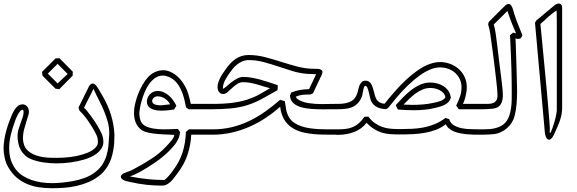

<svg xmlns="http://www.w3.org/2000/svg" viewBox="-20 -749 3163 1053"><path d="M607.4 -1Q606.4 13.2 606.4 26.6Q606.4 40 604.5 53.7Q601.6 77.1 595.9 99.9Q590.3 122.6 580.6 143.3Q570.8 164.1 556.6 182.6Q542.5 201.2 522.9 215.8Q496.1 236.8 464.6 250Q433.1 263.2 399.7 270.8Q366.2 278.3 332 280.8Q297.9 283.2 264.6 283.2Q229 283.2 194.8 278.3Q160.6 273.4 129.9 260.7Q99.1 248 72.5 225.8Q45.9 203.6 25.9 168.9Q12.2 146.5 5.9 117.9Q-0.5 89.4 -0.5 65.4Q-0.5 42.5 3.7 17.1Q7.8 -8.3 14.6 -33Q21.5 -57.6 29.8 -80.3Q38.1 -103 45.9 -120.6Q49.8 -129.4 55.2 -139.2Q60.5 -148.9 67.6 -157.5Q74.7 -166 83.7 -171.4Q92.8 -176.8 103.5 -176.8Q111.8 -176.8 118.4 -173.3Q125 -169.9 129.4 -164.1Q133.8 -158.2 136.2 -150.9Q138.7 -143.6 138.7 -135.7Q138.7 -126.5 135.5 -117.4Q132.3 -108.4 129.9 -99.6Q122.6 -75.2 114.3 -47.1Q106 -19 106 8.8Q106 31.7 114.5 51.8Q123 71.8 145 86.9Q160.6 97.7 179.2 103.8Q197.8 109.9 217.3 112.8Q236.8 115.7 256.1 116.2Q275.4 116.7 292 116.7Q327.6 116.7 362.8 112.5Q397.9 108.4 431.6 98.6Q443.4 95.2 458.3 89.4Q473.1 83.5 486.3 75Q499.5 66.4 508.3 55.2Q517.1 43.9 517.1 29.3Q517.1 7.8 508.1 -10.7Q499 -29.3 487.8 -47.9Q472.7 -72.8 455.3 -97.2Q438 -121.6 416 -142.1Q414.6 -146 413.3 -150.4Q412.1 -154.8 410.6 -159.2L468.3 -275.9Q471.2 -281.2 476.6 -286.1Q481.9 -291 488.3 -291Q495.1 -291 501.2 -285.6Q507.3 -280.3 512.2 -273.4Q517.1 -266.6 521 -259.5Q524.9 -252.4 526.9 -249Q531.2 -242.2 535.4 -235.1Q539.6 -228 543.5 -221.2Q572.8 -170.9 589.1 -117.4Q605.5 -64 607.9 -5.9ZM578.6 -4.4Q579.1 -8.3 579.1 -11.5Q579.1 -14.6 579.1 -18.6Q579.1 -51.3 570.6 -82.3Q562 -113.3 549.3 -143.3Q536.6 -173.3 521.2 -202.9Q505.9 -232.4 492.7 -262.2Q484.4 -244.6 478.3 -232.4Q472.2 -220.2 466.3 -209Q460.4 -197.8 454.3 -185.5Q448.2 -173.3 439.9 -155.3Q439.9 -156.7 440.9 -156.7Q443.8 -156.7 453.1 -145.8Q462.4 -134.8 473.6 -119.9Q484.9 -105 495.6 -88.9Q506.3 -72.8 512.7 -62.5Q525.9 -40.5 536.4 -18.3Q546.9 3.9 546.9 28.8Q546.9 49.3 536.4 65.4Q525.9 81.5 510.3 93.5Q494.6 105.5 475.8 113.5Q457 121.6 439.9 126.5Q406.2 136.2 367.9 141.6Q329.6 147 290 147Q253.4 147 218.8 141.8Q184.1 136.7 153.3 125Q132.8 117.2 118.2 104Q103.5 90.8 94.2 74Q85 57.1 80.6 37.4Q76.2 17.6 76.2 -3.4Q76.2 -21 81.3 -38.8Q86.4 -56.6 92.8 -73.2Q99.1 -89.8 104.2 -105.5Q109.4 -121.1 109.4 -134.3Q109.4 -135.7 109.1 -138.2Q108.9 -140.6 108.4 -143.1Q107.9 -145.5 106.7 -147.5Q105.5 -149.4 104 -149.4L108.4 -145Q107.4 -145 106.4 -146Q105.5 -147 104 -147Q96.7 -147 89.8 -138.4Q83 -129.9 77.1 -118.9Q71.3 -107.9 66.9 -97.2Q62.5 -86.4 61 -81.5Q48.3 -46.4 39.3 -9.8Q30.3 26.9 30.3 63.5Q30.3 101.1 40 129.6Q49.8 158.2 66.4 179.7Q83 201.2 106 215.6Q128.9 230 154.8 238.8Q180.7 247.6 209 251.5Q237.3 255.4 265.1 255.4Q294.9 255.4 323.5 252.2Q352.1 249 377.4 244.6Q411.1 238.8 444.1 226.8Q477.1 214.8 504.9 192.9Q528.8 173.8 542.7 151.4Q556.6 128.9 564.2 103.8Q571.8 78.6 574.5 51.3Q577.1 23.9 578.6 -4.4ZM378.4 -334Q359.9 -315.4 341.8 -296.9Q323.7 -278.3 305.2 -259.8Q299.8 -260.7 294.7 -261.2Q289.6 -261.7 284.2 -262.7Q248.5 -297.9 213.4 -333.5Q212.4 -338.9 211.9 -344Q211.4 -349.1 210.4 -354.5Q229 -373 247.6 -391.6Q266.1 -410.2 284.7 -428.7Q290 -429.2 295.4 -429.4Q300.8 -429.7 306.2 -429.7Q324.7 -411.1 342.8 -392.6Q360.8 -374 379.4 -355.5ZM351.1 -343.3Q343.3 -351.1 336.7 -357.7Q330.1 -364.3 323.5 -370.8Q316.9 -377.4 310.3 -384.3Q303.7 -391.1 295.9 -398.9L242.2 -345.2Q255.9 -332 269 -318.6Q282.2 -305.2 295.9 -291.5Z M913.1 -176.8Q909.7 -183.6 903.6 -191.2Q897.5 -198.7 888.7 -205.3Q879.9 -211.9 868.9 -216.3Q857.9 -220.7 844.7 -220.7Q831.5 -220.7 823 -212.6Q814.5 -204.6 814.5 -194.8Q814.5 -183.6 826.4 -177.5Q838.4 -171.4 864.7 -171.4ZM934.6 -148.4Q916.5 -145.5 898.2 -143.8Q879.9 -142.1 861.3 -142.1Q824.7 -143.1 805.2 -155.5Q785.6 -168 785.6 -192.4Q785.6 -202.6 789.8 -212.9Q793.9 -223.1 801.8 -231.4Q809.6 -239.7 820.3 -244.9Q831.1 -250 844.7 -250Q862.3 -250 877.9 -242.9Q893.6 -235.8 906.5 -224.6Q919.4 -213.4 929.7 -198.7Q939.9 -184.1 947.3 -169.4ZM1014.6 -149.9 1000 -160.2Q996.1 -183.1 989.7 -208.5Q983.4 -233.9 972.7 -257.1Q961.9 -280.3 945.6 -298.8Q929.2 -317.4 905.8 -327.1Q888.2 -334.5 873 -334.5Q849.6 -334.5 830.8 -321.3Q812 -308.1 797.6 -287.8Q783.2 -267.6 773.2 -243.2Q763.2 -218.8 756.6 -195.6Q750 -172.4 747.1 -153.8Q744.1 -135.3 744.1 -127Q744.1 -107.9 750 -89.8Q755.9 -71.8 772 -61Q782.2 -54.7 794.7 -50.5Q807.1 -46.4 821.3 -43.9Q835.4 -41.5 850.6 -40.5Q865.7 -39.6 880.4 -39.6Q901.9 -39.6 921.1 -40.5Q940.4 -41.5 955.6 -42Q958.5 -37.6 961.7 -33.2Q964.8 -28.8 967.8 -24.4Q966.3 -9.8 961.7 3.2Q957 16.1 949.7 28.1Q942.4 40 933.1 51Q923.8 62 914.1 72.3Q877.9 109.4 834.5 139.6Q791 169.9 745.6 194.8Q731.4 202.6 719.5 207.8Q707.5 212.9 692.9 218.8Q723.1 224.6 748.8 228.3Q774.4 231.9 796.9 234.1Q819.3 236.3 839.8 237.1Q860.4 237.8 880.4 238.3Q886.2 235.4 892.8 229Q899.4 222.7 905.8 215.3Q912.1 208 917.7 200.7Q923.3 193.4 926.8 188.5Q964.4 139.6 981 87.6Q997.6 35.6 999.5 -25.4L1016.1 -39.6H1141.6Q1148.9 -39.6 1152.6 -34.9Q1156.2 -30.3 1156.2 -24.9Q1156.2 -19.5 1152.8 -14.9Q1149.4 -10.3 1142.1 -10.3H1028.8Q1026.4 44.4 1009 98.1Q991.7 151.9 950.7 205.1Q942.4 215.8 933.8 227.3Q925.3 238.8 915.3 248Q905.3 257.3 894 263.2Q882.8 269 868.7 269Q826.2 269 782 264.2Q737.8 259.3 695.8 249.5Q690.4 248 681.4 246.3Q672.4 244.6 663.8 241.2Q655.3 237.8 648.9 232.4Q642.6 227.1 642.6 218.8Q647 206.1 657 202.1Q667 198.2 677.2 194.3Q683.6 191.9 687.7 190.4Q691.9 189 695.8 187.3Q699.7 185.5 703.9 183.6Q708 181.6 713.9 178.2Q762.2 152.8 809.3 122.6Q856.4 92.3 893.6 51.8Q901.9 43 909.4 34.7Q917 26.4 922.9 18.6Q928.7 10.7 932.1 3.9Q935.5 -2.9 935.5 -8.3Q935.5 -9.8 918.2 -10.3Q900.9 -10.7 876 -12Q851.1 -13.2 823.7 -16.4Q796.4 -19.5 775.9 -26.4Q759.3 -32.2 747.6 -43.2Q735.8 -54.2 728.5 -68.1Q721.2 -82 718 -97.9Q714.8 -113.8 714.8 -129.4Q714.8 -152.3 720.9 -179.4Q727.1 -206.5 737.5 -233.4Q748 -260.3 762.2 -284.7Q776.4 -309.1 792.5 -326.7Q809.6 -344.7 830.8 -354.2Q852.1 -363.8 875 -363.8Q892.6 -363.8 909.4 -357.2Q926.3 -350.6 941.2 -339.6Q956.1 -328.6 968.8 -314Q981.4 -299.3 990.7 -283.2Q1004.9 -259.3 1012.9 -232.9Q1021 -206.5 1026.4 -179.2H1141.6Q1148.9 -179.2 1152.6 -174.6Q1156.2 -169.9 1156.2 -164.6Q1156.2 -159.2 1152.6 -154.5Q1148.9 -149.9 1141.6 -149.9Z M1814.5 -10.3Q1789.6 -10.7 1761.5 -10.7Q1733.4 -10.7 1704.8 -13.2Q1676.3 -15.6 1648.9 -21.5Q1621.6 -27.3 1598.1 -39.1Q1574.7 -50.8 1556.4 -69.8Q1538.1 -88.9 1527.3 -117.7Q1524.4 -126 1522.7 -131.6Q1521 -137.2 1520 -142.1Q1519 -147 1518.3 -151.9Q1517.6 -156.7 1516.6 -163.6Q1478 -129.4 1435.3 -101.3Q1392.6 -73.2 1345.9 -53Q1299.3 -32.7 1249.5 -21.5Q1199.7 -10.3 1146.5 -10.3H1131.8Q1124.5 -10.3 1120.8 -14.9Q1117.2 -19.5 1117.2 -24.9Q1117.2 -30.3 1120.8 -34.9Q1124.5 -39.6 1131.8 -39.6H1146.5Q1201.7 -39.6 1251.2 -51.5Q1300.8 -63.5 1346.2 -85.2Q1391.6 -106.9 1433.8 -136.7Q1476.1 -166.5 1516.1 -201.7Q1522.9 -199.7 1529.1 -198Q1535.2 -196.3 1542 -194.3Q1545.4 -169.9 1549.6 -147.2Q1553.7 -124.5 1566.9 -103Q1577.6 -85.9 1595.5 -74.5Q1613.3 -63 1635 -55.9Q1656.7 -48.8 1680.9 -45.4Q1705.1 -42 1729 -40.8Q1752.9 -39.6 1775.1 -39.6Q1797.4 -39.6 1814.5 -39.6H1829.1Q1836.4 -39.6 1840.1 -34.9Q1843.8 -30.3 1843.8 -24.9Q1843.8 -19.5 1840.1 -14.9Q1836.4 -10.3 1829.1 -10.3ZM1814.5 -149.9Q1799.8 -149.9 1784.4 -149.7Q1769 -149.4 1753.4 -149.4Q1720.2 -149.4 1688.2 -151.6Q1656.2 -153.8 1630.6 -161.4Q1605 -168.9 1588.6 -183.8Q1572.3 -198.7 1570.3 -224.1Q1572.3 -228.5 1573.7 -232.7Q1575.2 -236.8 1577.1 -241.2Q1600.6 -251 1625 -255.4Q1649.4 -259.8 1674.8 -259.8Q1684.1 -278.8 1693.1 -298.3Q1702.1 -317.9 1713.9 -341.8L1663.1 -344.2Q1623.5 -347.2 1583.7 -359.4Q1543.9 -371.6 1504.2 -385Q1464.4 -398.4 1424.6 -408.9Q1384.8 -419.4 1344.7 -419.4Q1325.7 -419.4 1310.1 -412.8Q1294.4 -406.2 1281 -395.8Q1267.6 -385.3 1256.6 -371.8Q1245.6 -358.4 1236.3 -344.7Q1230 -335.4 1224.1 -326.2Q1218.3 -316.9 1213.4 -307.1Q1208.5 -297.4 1205.6 -286.9Q1202.6 -276.4 1202.6 -264.6Q1202.6 -262.7 1204.1 -262.7Q1207.5 -262.7 1218.8 -272.7Q1230 -282.7 1245.4 -294.9Q1260.7 -307.1 1278.6 -317.1Q1296.4 -327.1 1314 -327.1Q1336.9 -327.1 1361.1 -322.8Q1385.3 -318.4 1409.4 -311.8Q1433.6 -305.2 1457.3 -297.1Q1481 -289.1 1503.4 -281.7Q1502.9 -274.9 1502.9 -268.3Q1502.9 -261.7 1502.4 -254.9Q1462.4 -231.9 1420.9 -209Q1379.4 -186 1335 -171.9Q1290.5 -158.2 1241.7 -154.1Q1192.9 -149.9 1146.5 -149.9H1131.8Q1124.5 -149.9 1120.8 -154.5Q1117.2 -159.2 1117.2 -164.6Q1117.2 -169.9 1120.8 -174.6Q1124.5 -179.2 1131.8 -179.2H1146.5Q1210.4 -179.2 1255.6 -185.3Q1300.8 -191.4 1335.7 -202.6Q1370.6 -213.9 1399.7 -229.7Q1428.7 -245.6 1460.9 -265.1Q1442.9 -269.5 1424.8 -275.4Q1406.7 -281.2 1388.4 -286.4Q1370.1 -291.5 1351.6 -294.9Q1333 -298.3 1314 -298.3Q1295.4 -298.3 1280.3 -288.1Q1265.1 -277.8 1252.4 -265.9Q1239.7 -253.9 1228 -243.7Q1216.3 -233.4 1204.1 -233.4Q1195.8 -233.4 1189.9 -236.8Q1184.1 -240.2 1180.2 -245.8Q1176.3 -251.5 1174.6 -257.8Q1172.9 -264.2 1172.9 -270Q1172.9 -284.7 1178 -299.1Q1183.1 -313.5 1189.7 -325.9Q1196.3 -338.4 1202.9 -347.7Q1209.5 -356.9 1212.4 -361.3Q1241.7 -405.8 1273.2 -426.5Q1304.7 -447.3 1342.8 -447.3Q1389.2 -447.3 1434.1 -435.5Q1479 -423.8 1523.7 -409.4Q1568.4 -395 1613.5 -383.3Q1658.7 -371.6 1706.1 -371.6Q1713.4 -371.6 1720.9 -371.3Q1728.5 -371.1 1734.6 -369.1Q1740.7 -367.2 1744.6 -363.8Q1748.5 -360.4 1748.5 -353.5Q1748.5 -346.7 1743.7 -336.9Q1731.9 -312 1720.2 -287.4Q1708.5 -262.7 1696.8 -237.8Q1689.9 -233.4 1685.1 -231.9Q1680.2 -230.5 1671.9 -230.5Q1652.8 -230.5 1637.5 -228.8Q1622.1 -227.1 1602.1 -218.8L1608.9 -207.5Q1635.7 -189 1671.1 -183.6Q1706.5 -178.2 1743.7 -178.2Q1762.2 -178.2 1780 -178.7Q1797.9 -179.2 1814.5 -179.2H1829.1Q1836.4 -179.2 1840.1 -174.6Q1843.8 -169.9 1843.8 -164.6Q1843.8 -159.2 1840.1 -154.5Q1836.4 -149.9 1829.1 -149.9Z M2422.9 -213.9Q2420.9 -228 2412.4 -238Q2403.8 -248 2391.6 -254.4Q2379.4 -260.7 2365.7 -263.7Q2352.1 -266.6 2340.3 -266.6Q2317.9 -266.6 2297.6 -258.1Q2277.3 -249.5 2259 -236.1Q2240.7 -222.7 2224.1 -206.5Q2207.5 -190.4 2192.9 -175.3Q2217.3 -173.8 2242.2 -173.8Q2271.5 -173.8 2300.3 -176.3Q2329.1 -178.7 2357.9 -185.1Q2365.2 -186.5 2375.7 -189Q2386.2 -191.4 2396.2 -195.3Q2406.2 -199.2 2414.1 -205.1Q2421.9 -210.9 2423.8 -218.8ZM2451.7 -210.4Q2447.3 -196.8 2438 -188Q2428.7 -179.2 2416.7 -173.3Q2404.8 -167.5 2391.6 -163.8Q2378.4 -160.2 2366.2 -157.2Q2337.9 -149.9 2308.3 -147.2Q2278.8 -144.5 2249 -144.5Q2227.1 -144.5 2205.3 -145.5Q2183.6 -146.5 2162.1 -148.4Q2159.2 -154.3 2156.2 -160.4Q2153.3 -166.5 2150.4 -172.4Q2168.5 -192.4 2189.5 -214.1Q2210.4 -235.8 2234.1 -254.2Q2257.8 -272.5 2284.2 -284.4Q2310.5 -296.4 2338.9 -296.4Q2358.4 -296.4 2377.4 -291.5Q2396.5 -286.6 2412.1 -276.6Q2427.7 -266.6 2438.5 -251.5Q2449.2 -236.3 2452.1 -215.3ZM2610.8 -10.3Q2596.7 -10.3 2579.1 -10.5Q2561.5 -10.7 2543 -12.5Q2524.4 -14.2 2505.9 -17.6Q2487.3 -21 2471.4 -27.3Q2455.6 -33.7 2443.4 -43.7Q2431.2 -53.7 2424.8 -67.9Q2400.9 -48.8 2372.6 -37.8Q2344.2 -26.9 2312.5 -21Q2280.8 -15.1 2245.4 -13.4Q2210 -11.7 2170.9 -11.7Q2142.1 -11.7 2118.7 -13.4Q2095.2 -15.1 2074 -21.7Q2052.7 -28.3 2032.5 -40.8Q2012.2 -53.2 1990.2 -75.2Q1963.9 -42 1924.8 -26.1Q1885.7 -10.3 1834 -9.3L1819.3 -10.3Q1812 -10.3 1808.3 -14.9Q1804.7 -19.5 1804.7 -24.9Q1804.7 -30.3 1808.3 -34.9Q1812 -39.6 1819.3 -39.6H1834Q1859.4 -39.6 1879.6 -42.5Q1899.9 -45.4 1917.2 -53.2Q1934.6 -61 1949.5 -74.5Q1964.4 -87.9 1978.5 -108.4Q1983.9 -108.9 1989.3 -109.1Q1994.6 -109.4 2000 -109.4Q2017.6 -86.9 2036.6 -73.5Q2055.7 -60.1 2076.7 -52.7Q2097.7 -45.4 2121.1 -43.2Q2144.5 -41 2169.9 -41Q2205.1 -41 2238.3 -42.5Q2271.5 -43.9 2303 -50Q2334.5 -56.2 2364.5 -68.4Q2394.5 -80.6 2422.9 -102.1Q2428.2 -100.6 2433.1 -98.9Q2438 -97.2 2443.4 -95.7Q2450.7 -72.3 2470.7 -61Q2490.7 -49.8 2515.6 -45.2Q2540.5 -40.5 2566.2 -40.5Q2591.8 -40.5 2610.8 -39.6H2625.5Q2632.8 -39.6 2636.5 -34.9Q2640.1 -30.3 2640.1 -24.9Q2640.1 -19.5 2636.5 -14.9Q2632.8 -10.3 2625.5 -10.3ZM2610.8 -149.9H2496.1Q2492.7 -155.3 2489.3 -159.9Q2485.8 -164.6 2481.9 -169.9Q2493.7 -192.9 2502.4 -218Q2511.2 -243.2 2511.2 -269.5Q2511.2 -295.4 2501.2 -315.9Q2491.2 -336.4 2474.9 -350.6Q2458.5 -364.7 2437.3 -372.1Q2416 -379.4 2393.6 -379.4Q2373 -379.4 2352.5 -372.6Q2316.9 -360.4 2282.7 -335.7Q2248.5 -311 2217.3 -280.8Q2186 -250.5 2158.4 -218Q2130.9 -185.5 2108.4 -157.2Q2105.5 -155.3 2102.3 -153.6Q2099.1 -151.9 2096.2 -149.9Q2084 -150.9 2071.8 -153.3Q2059.6 -155.8 2048.6 -161.1Q2037.6 -166.5 2029.1 -175Q2020.5 -183.6 2015.1 -195.8Q2011.2 -205.1 2008.3 -219Q2005.4 -232.9 2002 -246.1Q1998.5 -259.3 1994.4 -268.6Q1990.2 -277.8 1983.9 -277.8Q1979 -277.8 1976.3 -270.5Q1973.6 -263.2 1971.7 -252.9Q1969.7 -242.7 1967.8 -231.7Q1965.8 -220.7 1962.4 -213.4Q1952.6 -192.9 1939.5 -180.2Q1926.3 -167.5 1910.2 -160.9Q1894 -154.3 1874.8 -152.1Q1855.5 -149.9 1834 -149.9H1819.3Q1812 -149.9 1808.3 -154.5Q1804.7 -159.2 1804.7 -164.6Q1804.7 -169.9 1808.3 -174.6Q1812 -179.2 1819.3 -179.2H1834Q1878.9 -179.2 1905.3 -193.4Q1931.6 -207.5 1941.4 -243.7Q1943.8 -252.9 1946.3 -263.9Q1948.7 -274.9 1953.4 -284.4Q1958 -293.9 1965.6 -300.3Q1973.1 -306.6 1986.3 -306.6Q1997.1 -306.2 2004.4 -300.8Q2011.7 -295.4 2016.4 -287.1Q2021 -278.8 2024.2 -269.3Q2027.3 -259.8 2029.3 -251Q2033.2 -236.3 2036.6 -224.1Q2040 -211.9 2045.9 -202.6Q2051.8 -193.4 2062 -187.5Q2072.3 -181.6 2088.9 -179.7Q2111.8 -209 2142.6 -244.4Q2173.3 -279.8 2208.5 -312.5Q2243.7 -345.2 2282.2 -370.6Q2320.8 -396 2359.9 -404.8Q2377.9 -408.7 2393.6 -408.7Q2421.9 -408.7 2448.2 -398.9Q2474.6 -389.2 2495.1 -371.1Q2515.6 -353 2527.8 -327.6Q2540 -302.2 2540 -270.5Q2540 -258.8 2538.1 -244.9Q2536.1 -231 2532.7 -218Q2529.3 -205.1 2525.6 -194.6Q2522 -184.1 2518.1 -179.2H2610.8H2625.5Q2632.8 -179.2 2636.5 -174.6Q2640.1 -169.9 2640.1 -164.6Q2640.1 -159.2 2636.5 -154.5Q2632.8 -149.9 2625.5 -149.9Z M2630.4 -179.2Q2646 -179.2 2659.9 -179.4Q2673.8 -179.7 2684.8 -184.1Q2695.8 -188.5 2702.1 -198.5Q2708.5 -208.5 2708.5 -228Q2708.5 -238.8 2706.5 -260.5Q2704.6 -282.2 2701.4 -309.8Q2698.2 -337.4 2694.6 -367.4Q2690.9 -397.5 2687.5 -424.8Q2684.1 -452.1 2681.2 -473.6Q2678.2 -495.1 2676.8 -505.4Q2672.9 -533.2 2669.2 -560.8Q2665.5 -588.4 2657.2 -614.7Q2658.2 -618.7 2658.7 -621.8Q2659.2 -625 2660.2 -628.4Q2683.1 -651.4 2705.3 -673.6Q2727.5 -695.8 2750.5 -718.3Q2754.4 -722.2 2759 -724.6Q2763.7 -727.1 2770.5 -727.1Q2777.3 -727.1 2782.5 -720.2Q2787.6 -713.4 2791 -704.3Q2794.4 -695.3 2796.6 -686.8Q2798.8 -678.2 2799.8 -674.8Q2808.1 -648.4 2818.6 -621.6Q2829.1 -594.7 2839.8 -568.4Q2841.3 -565.4 2843 -561.8Q2844.7 -558.1 2844.7 -554.7Q2839.8 -543.9 2835.9 -539.8Q2832 -535.6 2820.8 -535.6Q2816.4 -535.6 2814.2 -536.1Q2812 -536.6 2811 -537.1Q2810.1 -537.6 2809.3 -538.1Q2808.6 -538.6 2807.1 -538.6Q2808.1 -527.8 2808.8 -503.7Q2809.6 -479.5 2810.5 -449.2Q2811.5 -418.9 2812.5 -385.5Q2813.5 -352.1 2814.2 -323.2Q2814.9 -294.4 2815.4 -273.7Q2815.9 -252.9 2815.9 -247.1Q2815.9 -212.9 2813.2 -179.4Q2810.5 -146 2802.2 -112.8Q2797.4 -93.8 2786.4 -76.4Q2775.4 -59.1 2760 -45.7Q2744.6 -32.2 2725.6 -23.7Q2706.5 -15.1 2685.5 -13.2Q2674.3 -12.2 2658.2 -11.2Q2642.1 -10.3 2630.4 -10.3H2615.7Q2608.4 -10.3 2604.7 -14.9Q2601.1 -19.5 2601.1 -24.9Q2601.1 -30.3 2604.7 -34.9Q2608.4 -39.6 2615.7 -39.6H2630.4Q2646 -39.6 2662.8 -40.8Q2679.7 -42 2695.8 -45.9Q2711.9 -49.8 2726.6 -57.4Q2741.2 -64.9 2752 -77.1Q2766.1 -93.8 2773.2 -115Q2780.3 -136.2 2783.2 -158.7Q2786.1 -181.2 2786.4 -203.4Q2786.6 -225.6 2786.6 -244.1Q2786.6 -275.4 2786.1 -308.8Q2785.6 -342.3 2784.7 -374.5Q2783.7 -406.7 2782.5 -436.3Q2781.2 -465.8 2780.3 -490Q2779.3 -514.2 2778.3 -531.2Q2777.3 -548.3 2776.9 -555.7Q2780.8 -559.6 2784.9 -562.7Q2789.1 -565.9 2793.5 -569.8L2810.1 -566.4Q2802.2 -584 2794.2 -603.8Q2786.1 -623.5 2779.5 -641.1Q2772.9 -658.7 2768.6 -671.9Q2764.2 -685.1 2763.2 -689L2688 -614.7Q2695.3 -589.8 2698.7 -563.7Q2702.1 -537.6 2705.6 -511.7Q2706.1 -509.8 2708 -492.7Q2710 -475.6 2712.9 -451.2Q2715.8 -426.8 2719.2 -398.9Q2722.7 -371.1 2725.8 -347.2Q2729 -323.2 2731 -306.6Q2732.9 -290 2732.9 -288.6Q2734.4 -274.4 2736.1 -258.8Q2737.8 -243.2 2737.8 -227.5Q2737.8 -214.8 2735.6 -202.4Q2733.4 -189.9 2727.8 -179.7Q2722.2 -169.4 2711.9 -162.6Q2701.7 -155.8 2685.5 -153.3Q2672.9 -151.9 2658 -150.9Q2643.1 -149.9 2630.4 -149.9H2615.7Q2608.4 -149.9 2604.7 -154.5Q2601.1 -159.2 2601.1 -164.6Q2601.1 -169.9 2604.7 -174.6Q2608.4 -179.2 2615.7 -179.2Z M3062.5 -145Q3061.5 -127.4 3057.4 -110.6Q3053.2 -93.8 3047.1 -77.4Q3041 -61 3033.7 -45.4Q3026.4 -29.8 3019.5 -14.2Q3018.1 -11.2 3015.4 -5.9Q3012.7 -0.5 3009 4.6Q3005.4 9.8 3001.2 13.4Q2997.1 17.1 2992.2 17.1Q2982.9 17.1 2977.8 9Q2972.7 1 2970.2 -10Q2967.8 -21 2967 -32.2Q2966.3 -43.5 2965.8 -49.8Q2953.1 -194.8 2939.9 -337.4Q2926.8 -480 2914.1 -624.5Q2916 -627.4 2917.7 -630.6Q2919.4 -633.8 2921.4 -636.7L3021 -719.7Q3033.2 -729.5 3044.4 -729.5Q3052.2 -729.5 3057.6 -724.1Q3063 -718.8 3063 -706.1V-149.9ZM3033.7 -148.4V-636.7L3032.7 -691.4Q3019 -683.1 3008.1 -674.3Q2997.1 -665.5 2986.8 -656.5Q2976.6 -647.5 2966.6 -637.7Q2956.5 -627.9 2943.8 -617.7Q2944.3 -613.3 2946.8 -587.9Q2949.2 -562.5 2952.9 -523.9Q2956.5 -485.4 2961.2 -437Q2965.8 -388.7 2970.7 -338.1Q2975.6 -287.6 2980 -238.3Q2984.4 -189 2987.8 -148.2Q2991.2 -107.4 2993.4 -79.1Q2995.6 -50.8 2995.6 -42Q2995.6 -37.1 2995.1 -33.2Q2994.6 -29.3 2994.6 -26.9Q2994.6 -19.5 2996.6 -19.5Q2998.5 -19.5 3002 -26.9Q3005.4 -34.2 3009.5 -45.7Q3013.7 -57.1 3018.1 -71.3Q3022.5 -85.4 3025.9 -99.6Q3029.3 -113.8 3031.5 -126Q3033.7 -138.2 3033.7 -145.5Z"/></svg>

Font: XB Kayhan Pook
Style: Regular
Weight: 700
Designer: Behnam
Foundry: Irmug
Version: Version 7.300 2009